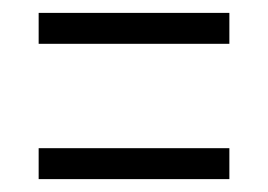

<svg xmlns="http://www.w3.org/2000/svg" viewBox="-20 -444 416 298"><path d="M336 -424V-376H40V-424ZM336 -214V-166H40V-214Z"/></svg>

Font: Georama ExtraCondensed Light
Style: Regular
Weight: 300
Width: 2
Designer: Jean-Baptiste Levee
Foundry: Production Type
Version: Version 1.000